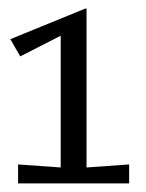

<svg xmlns="http://www.w3.org/2000/svg" viewBox="-20 -695 340 446"><path d="M22 -269V-313L121 -306V-612L27 -564L4 -604L178 -675H181V-306L280 -313V-269Z"/></svg>

Font: Belleza
Style: Regular
Weight: 400
Designer: Eduardo Rodriguez Tunni
Foundry: Eduardo Rodriguez Tunni
Version: Version 1.003; ttfautohint (v1.8.4.7-5d5b)